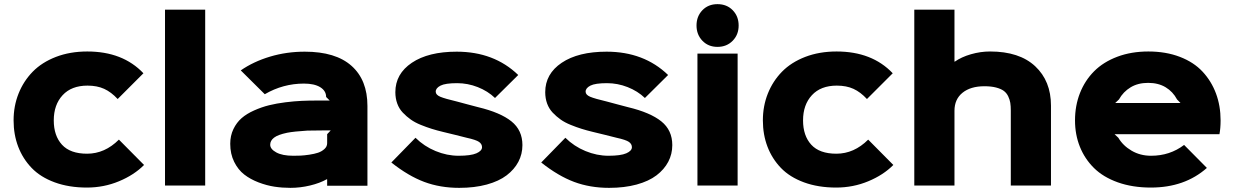

<svg xmlns="http://www.w3.org/2000/svg" viewBox="-20 -886 5894 917"><path d="M547.9 -219.2 668 -98.1Q620.6 -50.3 548.3 -20.3Q476.1 9.8 395 9.8Q309.1 9.8 241.2 -15.1Q173.3 -40 131.1 -84Q88.9 -127.9 66.9 -185.5Q44.9 -243.2 44.9 -311Q44.9 -379.4 68.6 -439Q92.3 -498.5 136.2 -543.5Q180.2 -588.4 247.3 -614.3Q314.5 -640.1 397 -640.1Q566.4 -640.1 665 -536.1L542 -413.1Q511.2 -446.3 477.5 -461.7Q443.8 -477.1 397.9 -477.1Q321.3 -477.1 279.1 -431.4Q236.8 -385.7 236.8 -311Q236.8 -237.8 276.1 -194.8Q315.4 -151.9 396 -151.9Q480.5 -151.9 547.9 -219.2Z M960 -839.8V0H768.1V-839.8Z M1542.5 -245.1 1559.6 -263.2H1528.8Q1481.9 -263.2 1447.8 -262.2Q1384.3 -258.3 1351.6 -252Q1307.1 -242.7 1288.8 -228.5Q1270.5 -214.4 1270.5 -194.8Q1270.5 -173.8 1299.6 -158Q1328.6 -142.1 1380.9 -142.1Q1398.9 -142.1 1415.8 -142.8Q1432.6 -143.6 1457.3 -147.2Q1481.9 -150.9 1499.3 -156.7Q1516.6 -162.6 1529.5 -174.3Q1542.5 -186 1542.5 -202.1ZM1734.9 -379.9V1H1542.5V-29.8H1540.5Q1507.3 -11.2 1460.7 0Q1414.1 11.2 1366.7 11.2Q1328.1 11.2 1291 5.6Q1253.9 0 1214.8 -14.9Q1175.8 -29.8 1146.5 -52.5Q1117.2 -75.2 1098.4 -113Q1079.6 -150.9 1079.6 -199.2Q1079.6 -237.8 1094.7 -269.3Q1109.9 -300.8 1134 -321.8Q1158.2 -342.8 1193.8 -358.6Q1229.5 -374.5 1264.9 -383.3Q1300.3 -392.1 1343.5 -397.5Q1386.7 -402.8 1420.7 -404.3Q1454.6 -405.8 1492.7 -405.8H1554.7L1537.6 -422.9Q1537.6 -452.1 1509.5 -469.5Q1481.4 -486.8 1431.6 -486.8Q1332 -486.8 1244.6 -436L1129.9 -549.8Q1190.4 -591.8 1269.5 -615.5Q1348.6 -639.2 1435.5 -639.2Q1583 -639.2 1658.9 -571.5Q1734.9 -503.9 1734.9 -379.9Z M2475.1 -192.9Q2475.1 -149.9 2455.8 -113.3Q2436.5 -76.7 2399.7 -48.6Q2362.8 -20.5 2304.7 -4.6Q2246.6 11.2 2173.3 11.2Q2082 11.2 2005.9 -17.3Q1929.7 -45.9 1849.1 -109.9L1964.4 -228Q2005.9 -187 2060.3 -164.6Q2114.7 -142.1 2170.4 -142.1Q2228.5 -142.1 2255.4 -153.8Q2282.2 -165.5 2282.2 -183.1Q2282.2 -198.2 2267.8 -208.3Q2253.4 -218.3 2209 -228Q2203.6 -229.5 2153.8 -241.9Q2104 -254.4 2096.2 -255.9Q2065.9 -263.2 2041.7 -270.8Q2017.6 -278.3 1989.7 -289.6Q1961.9 -300.8 1941.7 -315.2Q1921.4 -329.6 1903.8 -348.1Q1886.2 -366.7 1877.2 -391.6Q1868.2 -416.5 1868.2 -445.8Q1868.2 -533.2 1947 -586.2Q2025.9 -639.2 2161.1 -639.2Q2339.8 -639.2 2455.1 -527.8L2344.2 -418Q2309.6 -451.2 2261.7 -470Q2213.9 -488.8 2163.1 -488.8Q2106.9 -488.8 2084 -477.1Q2061 -465.3 2061 -448.2Q2061 -433.1 2083 -423.8Q2105 -414.6 2163.1 -400.9Q2170.4 -398.4 2214.8 -387Q2259.3 -375.5 2264.2 -374Q2370.1 -348.6 2422.6 -306.4Q2475.1 -264.2 2475.1 -192.9Z M3190.9 -192.9Q3190.9 -149.9 3171.6 -113.3Q3152.3 -76.7 3115.5 -48.6Q3078.6 -20.5 3020.5 -4.6Q2962.4 11.2 2889.2 11.2Q2797.9 11.2 2721.7 -17.3Q2645.5 -45.9 2564.9 -109.9L2680.2 -228Q2721.7 -187 2776.1 -164.6Q2830.6 -142.1 2886.2 -142.1Q2944.3 -142.1 2971.2 -153.8Q2998 -165.5 2998 -183.1Q2998 -198.2 2983.6 -208.3Q2969.2 -218.3 2924.8 -228Q2919.4 -229.5 2869.6 -241.9Q2819.8 -254.4 2812 -255.9Q2781.7 -263.2 2757.6 -270.8Q2733.4 -278.3 2705.6 -289.6Q2677.7 -300.8 2657.5 -315.2Q2637.2 -329.6 2619.6 -348.1Q2602.1 -366.7 2593 -391.6Q2584 -416.5 2584 -445.8Q2584 -533.2 2662.8 -586.2Q2741.7 -639.2 2877 -639.2Q3055.7 -639.2 3170.9 -527.8L3060.1 -418Q3025.4 -451.2 2977.5 -470Q2929.7 -488.8 2878.9 -488.8Q2822.8 -488.8 2799.8 -477.1Q2776.9 -465.3 2776.9 -448.2Q2776.9 -433.1 2798.8 -423.8Q2820.8 -414.6 2878.9 -400.9Q2886.2 -398.4 2930.7 -387Q2975.1 -375.5 2980 -374Q3085.9 -348.6 3138.4 -306.4Q3190.9 -264.2 3190.9 -192.9Z M3502.9 -629.9V0H3311V-629.9ZM3306.6 -764.2Q3306.6 -808.1 3334.7 -837.2Q3362.8 -866.2 3406.7 -866.2Q3451.2 -866.2 3479.5 -837.2Q3507.8 -808.1 3507.8 -764.2Q3507.8 -720.2 3479.2 -691.2Q3450.7 -662.1 3406.7 -662.1Q3362.8 -662.1 3334.7 -691.4Q3306.6 -720.7 3306.6 -764.2Z M4126.5 -219.2 4246.6 -98.1Q4199.2 -50.3 4127 -20.3Q4054.7 9.8 3973.6 9.8Q3887.7 9.8 3819.8 -15.1Q3752 -40 3709.7 -84Q3667.5 -127.9 3645.5 -185.5Q3623.5 -243.2 3623.5 -311Q3623.5 -379.4 3647.2 -439Q3670.9 -498.5 3714.8 -543.5Q3758.8 -588.4 3825.9 -614.3Q3893.1 -640.1 3975.6 -640.1Q4145 -640.1 4243.7 -536.1L4120.6 -413.1Q4089.8 -446.3 4056.2 -461.7Q4022.5 -477.1 3976.6 -477.1Q3899.9 -477.1 3857.7 -431.4Q3815.4 -385.7 3815.4 -311Q3815.4 -237.8 3854.7 -194.8Q3894 -151.9 3974.6 -151.9Q4059.1 -151.9 4126.5 -219.2Z M4999.5 -381.8V0H4807.6V-357.9Q4807.6 -379.4 4805.2 -394.8Q4802.7 -410.2 4795.2 -426Q4787.6 -441.9 4774.2 -451.9Q4760.7 -461.9 4737.3 -468Q4713.9 -474.1 4681.6 -474.1Q4615.7 -474.1 4577.1 -443.1Q4538.6 -412.1 4538.6 -356.9V0H4346.7V-839.8H4538.6V-591.8H4540.5Q4571.8 -613.8 4617.4 -627Q4663.1 -640.1 4708.5 -640.1Q4848.6 -640.1 4924.1 -569.6Q4999.5 -499 4999.5 -381.8Z M5306.2 -394H5618.2L5601.6 -411.1Q5582 -448.2 5547.1 -469.2Q5512.2 -490.2 5463.4 -490.2Q5415 -490.2 5379.9 -469Q5344.7 -447.8 5324.2 -411.1ZM5809.6 -311Q5809.6 -273.9 5804.2 -245.1H5303.2L5321.3 -228Q5343.3 -190.4 5384.5 -166.3Q5425.8 -142.1 5477.5 -142.1Q5567.4 -142.1 5635.3 -193.8L5744.1 -84Q5638.2 9.8 5476.6 9.8Q5388.7 9.8 5318.8 -15.1Q5249 -40 5204.8 -83.7Q5160.6 -127.4 5137.5 -185.3Q5114.3 -243.2 5114.3 -311Q5114.3 -381.3 5137.9 -441.4Q5161.6 -501.5 5205.6 -545.7Q5249.5 -589.8 5316.2 -615Q5382.8 -640.1 5464.4 -640.1Q5548.3 -640.1 5615 -614.5Q5681.6 -588.9 5723.6 -543.7Q5765.6 -498.5 5787.6 -439.5Q5809.6 -380.4 5809.6 -311Z"/></svg>

Font: Sinkin Sans 800 Black
Style: Regular
Weight: 900
Designer: Keith Bates
Foundry: K-Type
Version: Sinkin Sans (version 1.0)  by Keith Bates   •   © 2014   www